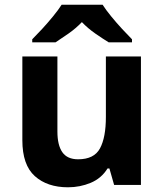

<svg xmlns="http://www.w3.org/2000/svg" viewBox="-20 -786 697 816"><path d="M579 -546V0H465L445 -70H437Q411 -28 365.5 -9Q320 10 269 10Q181 10 128 -37.5Q75 -85 75 -190V-546H224V-227Q224 -169 245 -139Q266 -109 312 -109Q380 -109 405 -155.5Q430 -202 430 -289V-546ZM416 -766Q430 -744 452.5 -716.5Q475 -689 499 -663Q523 -637 541 -619V-606H442Q416 -622 385 -643.5Q354 -665 328 -692Q302 -665 272 -644Q242 -623 216 -606H117V-619Q136 -638 159.5 -663.5Q183 -689 205.5 -716.5Q228 -744 242 -766Z"/></svg>

Font: Noto Sans Devanagari UI
Style: Bold
Weight: 700
Designer: Jelle Bosma - Monotype Design Team
Foundry: Monotype Imaging Inc.
Version: Version 2.004; ttfautohint (v1.8.4.7-5d5b)